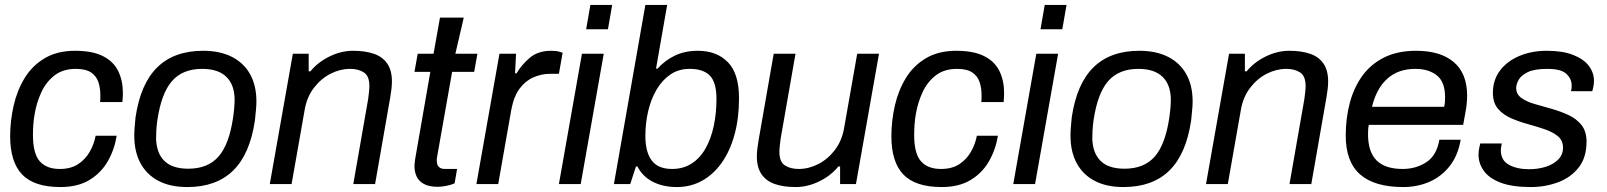

<svg xmlns="http://www.w3.org/2000/svg" viewBox="-20 -743 6487 775"><path d="M224 12Q118 12 69.5 -38.5Q21 -89 21 -193Q21 -255 35 -316.5Q49 -378 79.5 -428Q110 -478 160.5 -508Q211 -538 283 -538Q354 -538 396.5 -516Q439 -494 457.5 -455.5Q476 -417 476 -368Q476 -359 475.5 -349.5Q475 -340 474 -331H384Q385 -338 385 -345Q385 -352 385 -360Q385 -388 377 -412Q369 -436 347.5 -450.5Q326 -465 286 -465Q234 -465 200 -438.5Q166 -412 147 -371Q128 -330 120 -284Q116 -262 114.5 -240Q113 -218 113 -198Q113 -123 140.5 -92Q168 -61 221 -61Q266 -61 295.5 -80.5Q325 -100 342.5 -131Q360 -162 366 -195H451Q442 -139 415 -92Q388 -45 341 -16.5Q294 12 224 12Z M736 12Q668 12 620.5 -12.5Q573 -37 547.5 -83.5Q522 -130 522 -196Q522 -212 523.5 -230Q525 -248 527 -269Q547 -405 615 -471.5Q683 -538 800 -538Q868 -538 916 -513.5Q964 -489 989.5 -443.5Q1015 -398 1015 -333Q1015 -316 1013 -298Q1011 -280 1009 -257Q989 -121 921 -54.5Q853 12 736 12ZM740 -62Q819 -62 862 -111Q905 -160 921 -269Q924 -290 925.5 -309Q927 -328 927 -343Q926 -402 893 -433.5Q860 -465 796 -465Q717 -465 674 -415.5Q631 -366 615 -257Q612 -236 611 -217Q610 -198 610 -183Q612 -124 644 -93Q676 -62 740 -62Z M1069 0 1162 -526H1226V-455H1233Q1263 -492 1310 -515Q1357 -538 1405 -538Q1454 -538 1489 -526Q1524 -514 1543 -486.5Q1562 -459 1562 -414Q1562 -400 1560 -383Q1558 -366 1555 -349L1494 0H1406L1466 -343Q1468 -358 1469.5 -372Q1471 -386 1471 -396Q1471 -436 1449 -450.5Q1427 -465 1393 -465Q1353 -465 1314.5 -445.5Q1276 -426 1247.5 -389Q1219 -352 1210 -301L1157 0Z M1747 11Q1712 11 1691 -0.5Q1670 -12 1661.5 -31Q1653 -50 1653 -72Q1653 -81 1655.5 -99Q1658 -117 1662 -137L1717 -453H1653L1666 -526H1730L1756 -672H1852L1818 -526H1907L1894 -453H1805L1744 -108Q1743 -104 1743 -100Q1743 -96 1743 -95Q1743 -61 1776 -61H1825L1815 -3Q1802 3 1782.5 7Q1763 11 1747 11Z M1903 0 1996 -526H2063L2059 -447H2065Q2084 -480 2117.5 -509Q2151 -538 2205 -538Q2226 -538 2238.5 -534Q2251 -530 2251 -530L2236 -445H2199Q2166 -445 2133.5 -431Q2101 -417 2077.5 -385.5Q2054 -354 2044 -301L1991 0Z M2236 0 2329 -526H2417L2324 0ZM2346 -625 2363 -723H2451L2434 -625Z M2712 12Q2657 12 2615.5 -9Q2574 -30 2553 -71H2547L2524 0H2458L2585 -723H2673L2628 -466H2634Q2665 -500 2705 -519Q2745 -538 2797 -538Q2873 -538 2918 -492Q2963 -446 2963 -347Q2963 -266 2945 -200Q2927 -134 2893.5 -86.5Q2860 -39 2814 -13.5Q2768 12 2712 12ZM2693 -61Q2738 -61 2772 -83Q2806 -105 2828 -144Q2850 -183 2861 -234.5Q2872 -286 2872 -344Q2872 -410 2845.5 -437.5Q2819 -465 2764 -465Q2719 -465 2685.5 -442Q2652 -419 2629.5 -380Q2607 -341 2596 -293Q2585 -245 2585 -194Q2585 -130 2610.5 -95.5Q2636 -61 2693 -61Z M3192 12Q3143 12 3108 0Q3073 -12 3054 -39.5Q3035 -67 3035 -112Q3035 -126 3037 -143Q3039 -160 3042 -177L3103 -526H3191L3131 -183Q3129 -168 3127.5 -154Q3126 -140 3126 -130Q3126 -90 3148 -75.5Q3170 -61 3204 -61Q3244 -61 3282.5 -80.5Q3321 -100 3349.5 -137Q3378 -174 3387 -225L3440 -526H3528L3435 0H3371V-71H3364Q3334 -34 3287 -11Q3240 12 3192 12Z M3781 12Q3675 12 3626.5 -38.5Q3578 -89 3578 -193Q3578 -255 3592 -316.5Q3606 -378 3636.5 -428Q3667 -478 3717.5 -508Q3768 -538 3840 -538Q3911 -538 3953.5 -516Q3996 -494 4014.5 -455.5Q4033 -417 4033 -368Q4033 -359 4032.5 -349.5Q4032 -340 4031 -331H3941Q3942 -338 3942 -345Q3942 -352 3942 -360Q3942 -388 3934 -412Q3926 -436 3904.5 -450.5Q3883 -465 3843 -465Q3791 -465 3757 -438.5Q3723 -412 3704 -371Q3685 -330 3677 -284Q3673 -262 3671.5 -240Q3670 -218 3670 -198Q3670 -123 3697.5 -92Q3725 -61 3778 -61Q3823 -61 3852.5 -80.5Q3882 -100 3899.5 -131Q3917 -162 3923 -195H4008Q3999 -139 3972 -92Q3945 -45 3898 -16.5Q3851 12 3781 12Z M4070 0 4163 -526H4251L4158 0ZM4180 -625 4197 -723H4285L4268 -625Z M4515 12Q4447 12 4399.5 -12.5Q4352 -37 4326.5 -83.5Q4301 -130 4301 -196Q4301 -212 4302.5 -230Q4304 -248 4306 -269Q4326 -405 4394 -471.5Q4462 -538 4579 -538Q4647 -538 4695 -513.5Q4743 -489 4768.5 -443.5Q4794 -398 4794 -333Q4794 -316 4792 -298Q4790 -280 4788 -257Q4768 -121 4700 -54.5Q4632 12 4515 12ZM4519 -62Q4598 -62 4641 -111Q4684 -160 4700 -269Q4703 -290 4704.5 -309Q4706 -328 4706 -343Q4705 -402 4672 -433.5Q4639 -465 4575 -465Q4496 -465 4453 -415.5Q4410 -366 4394 -257Q4391 -236 4390 -217Q4389 -198 4389 -183Q4391 -124 4423 -93Q4455 -62 4519 -62Z M4848 0 4941 -526H5005V-455H5012Q5042 -492 5089 -515Q5136 -538 5184 -538Q5233 -538 5268 -526Q5303 -514 5322 -486.5Q5341 -459 5341 -414Q5341 -400 5339 -383Q5337 -366 5334 -349L5273 0H5185L5245 -343Q5247 -358 5248.5 -372Q5250 -386 5250 -396Q5250 -436 5228 -450.5Q5206 -465 5172 -465Q5132 -465 5093.5 -445.5Q5055 -426 5026.5 -389Q4998 -352 4989 -301L4936 0Z M5644 12Q5528 12 5470 -39Q5412 -90 5412 -196Q5412 -266 5428.5 -328Q5445 -390 5479 -437Q5513 -484 5567 -511Q5621 -538 5696 -538Q5795 -538 5848.5 -492Q5902 -446 5902 -357Q5902 -340 5900 -321.5Q5898 -303 5894 -283L5886 -239H5505Q5503 -228 5502.5 -219Q5502 -210 5502 -201Q5502 -130 5536.5 -95.5Q5571 -61 5642 -61Q5695 -61 5737 -88Q5779 -115 5790 -179H5876Q5865 -115 5831.5 -72.5Q5798 -30 5749.5 -9Q5701 12 5644 12ZM5518 -312H5809Q5812 -322 5812.5 -332Q5813 -342 5813 -351Q5813 -412 5780 -438.5Q5747 -465 5693 -465Q5624 -465 5580 -425.5Q5536 -386 5518 -312Z M6159 12Q6083 12 6036.5 -6Q5990 -24 5969 -54Q5948 -84 5948 -118Q5948 -134 5951.5 -149Q5955 -164 5955 -164H6042Q6040 -156 6039 -148Q6038 -140 6038 -137Q6038 -96 6070.5 -78Q6103 -60 6152 -60Q6189 -60 6220 -70Q6251 -80 6270 -99.5Q6289 -119 6289 -147Q6289 -176 6268.5 -193Q6248 -210 6216 -221Q6184 -232 6147.5 -242Q6111 -252 6079 -266Q6047 -280 6026.5 -304Q6006 -328 6006 -368Q6006 -420 6034.5 -458Q6063 -496 6112.5 -517Q6162 -538 6224 -538Q6287 -538 6329.5 -521.5Q6372 -505 6393 -477.5Q6414 -450 6414 -416Q6414 -406 6411.5 -393Q6409 -380 6407 -375H6321Q6323 -381 6323.5 -386.5Q6324 -392 6324 -398Q6324 -425 6302.5 -445Q6281 -465 6226 -465Q6173 -465 6146 -451.5Q6119 -438 6109.5 -420Q6100 -402 6100 -388Q6100 -363 6120.5 -348Q6141 -333 6173.5 -323.5Q6206 -314 6242 -304Q6278 -294 6310.5 -279Q6343 -264 6363.5 -238.5Q6384 -213 6384 -171Q6384 -107 6352 -66.5Q6320 -26 6268.5 -7Q6217 12 6159 12Z"/></svg>

Font: Archivo VF Beta
Style: Italic
Weight: 400
Italic angle: -10°
Designer: Hector Gatti
Foundry: Omnibus-Type
Version: Version 1.002